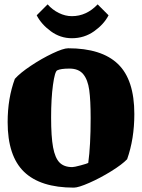

<svg xmlns="http://www.w3.org/2000/svg" viewBox="-20 -846 650 879"><path d="M15 -287Q15 -396 48 -485Q72 -512 121.5 -545Q171 -578 220.5 -601.5Q270 -625 292 -625Q445 -625 520 -553Q595 -481 595 -324Q595 -210 562 -117Q539 -93 489 -62Q439 -31 389 -9Q339 13 318 13Q165 13 90 -59.5Q15 -132 15 -287ZM384 -100Q395 -179 395 -305Q395 -387 388.5 -434Q382 -481 361 -506.5Q340 -532 298 -532Q258 -532 242 -524Q231 -519 222.5 -457Q214 -395 214 -308Q214 -220 223 -171.5Q232 -123 252.5 -102Q273 -81 311 -81Q320 -81 349.5 -89Q379 -97 384 -100ZM148 -776 198 -826Q220 -801 249.5 -786.5Q279 -772 309 -772Q376 -772 427 -826L477 -776Q456 -735 411 -703Q366 -671 309 -671Q256 -671 212.5 -703Q169 -735 148 -776Z"/></svg>

Font: Grenze Black
Style: Regular
Weight: 900
Designer: Renata Polastri
Foundry: Omnibus-Type
Version: Version 1.002; ttfautohint (v1.8)